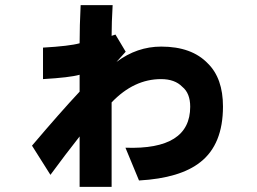

<svg xmlns="http://www.w3.org/2000/svg" viewBox="-20 -599 1002 750"><path d="M291 -66Q235 5 177 84L105 -30Q217 -162 291 -241V-307Q252 -296 148 -290V-413Q252 -419 291 -430Q291 -498 295 -579H420Q416 -510 416 -459L431 -464L471 -397L435 -357Q515 -417 610 -417Q729 -417 792 -351Q851 -293 851 -183Q851 -35 763 34Q684 97 523 106L470 -22Q723 -13 723 -182Q723 -235 692 -260Q663 -290 609 -290Q503 -290 416 -199V131H291Z"/></svg>

Font: Gmarket Sans TTF Bold
Style: Regular
Weight: 700
Designer: Creative Director : Sungho Lee; Art Director : Kiwoong Choi; Project Manager : Sori Yang, Jongwook Yoon; Font Designer :
Foundry: Sandoll Inc.
Version: Version 1.000;hotconv 1.0.109;makeotfexe 2.5.65596